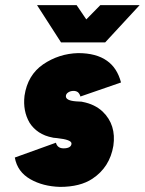

<svg xmlns="http://www.w3.org/2000/svg" viewBox="-20 -720 567 752"><path d="M125 -700 219 -554H392L527 -700H373L318 -644L280 -700ZM454 -397Q439 -454 399 -482Q357 -512 286 -512Q211 -510 149 -468Q88 -426 76 -345Q69 -285 96 -239Q110 -217 132.5 -202Q155 -187 187 -181Q190 -180 194.5 -180Q199 -180 204 -179Q260 -173 260 -158Q260 -149 252 -144Q244 -139 229 -139Q205 -139 199 -161L38 -103Q48 -47 99 -18Q148 10 215 12Q294 12 342 -20Q410 -65 424 -149Q436 -231 382 -283Q351 -312 303 -321Q301 -322 295 -322Q289 -322 278 -323Q238 -326 238 -343Q238 -352 247 -358Q256 -364 268 -364Q278 -364 285 -359Q292 -353 295 -342Z"/></svg>

Font: Unageo
Style: Black-Italic
Weight: 900
Designer: Richard Sepsi
Foundry: Richard Sepsi
Version: Version 2.000